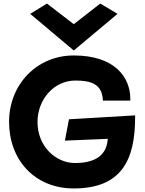

<svg xmlns="http://www.w3.org/2000/svg" viewBox="-20 -1037 816 1080"><path d="M740 -377V-388L368 -366L345 -246L586 -256C580 -144 486 -120 402 -120C294 -120 191 -213 191 -351C191 -477 283 -584 404 -584C490 -584 552 -565 558 -480L559 -471H713V-481C713 -602 626 -725 395 -725C187 -725 31 -562 31 -351C31 -140 173 23 395 23C665 23 740 -139 740 -377ZM150 -959 395 -753 641 -959 544 -1017 395 -901 244 -1017Z"/></svg>

Font: Bluebird
Style: SfBdExt
Weight: 700
Designer: Jasper
Foundry: Cannot Into Space Fonts
Version: Version 0.98